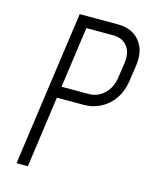

<svg xmlns="http://www.w3.org/2000/svg" viewBox="-113 -824 707 898"><g transform="rotate(15 240.0 -375.0)"><path d="M55 0 160 -750H345Q414 -750 451 -704.8Q488 -659.5 477 -585L466 -510Q455 -433.5 405.2 -389.2Q355.5 -345 288 -345H158L110 0ZM166 -400H296Q340.5 -400 372.2 -430.2Q404 -460.5 411 -510L422 -585Q429 -634.5 405.2 -664.8Q381.5 -695 337 -695H207Z"/></g></svg>

Font: Mohave Light
Style: Italic
Weight: 300
Italic angle: -8°
Designer: Gumpita Rahayu
Foundry: Tokotype
Version: Version 2.003